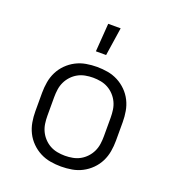

<svg xmlns="http://www.w3.org/2000/svg" viewBox="-138 -857 875 971"><g transform="rotate(20 300.0 -372.0)"><path d="M300 8Q271 8 242 3Q213 -2 187 -15.5Q161 -29 140 -50Q119 -71 106 -97Q93 -123 88 -152Q83 -181 83 -210V-310Q83 -339 88 -368Q93 -397 106 -423Q119 -449 140 -470Q161 -491 187 -504.5Q213 -518 242 -523Q271 -528 300 -528Q329 -528 358 -523Q387 -518 413 -504.5Q439 -491 460 -470Q481 -449 494 -423Q507 -397 512 -368Q517 -339 517 -310V-210Q517 -181 512 -152Q507 -123 494 -97Q481 -71 460 -50Q439 -29 413 -15.5Q387 -2 358 3Q329 8 300 8ZM300 -50Q321 -50 342 -54Q363 -58 381 -68Q399 -78 413.5 -93.5Q428 -109 437 -128Q446 -147 449 -168Q452 -189 452 -210V-310Q452 -331 449 -352Q446 -373 437 -392Q428 -411 413.5 -426.5Q399 -442 381 -452Q363 -462 342 -466Q321 -470 300 -470Q279 -470 258 -466Q237 -462 219 -452Q201 -442 186.5 -426.5Q172 -411 163 -392Q154 -373 151 -352Q148 -331 148 -310V-210Q148 -189 151 -168Q154 -147 163 -128Q172 -109 186.5 -93.5Q201 -78 219 -68Q237 -58 258 -54Q279 -50 300 -50ZM267 -600 278 -752H345L322 -600Z"/></g></svg>

Font: Iosevka Light Extended
Style: Regular
Weight: 300
Width: 7
Monospace: yes
Designer: Belleve Invis
Foundry: Belleve Invis
Version: Version 32.5.0; ttfautohint (v1.8.4)